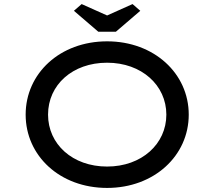

<svg xmlns="http://www.w3.org/2000/svg" viewBox="-20 -913 1052 943"><path d="M549 -757 669 -860 631 -893 506 -837 381 -893 343 -860 463 -757ZM506 10C737 10 907 -148 907 -350C907 -552 737 -710 506 -710C274 -710 106 -552 106 -350C106 -148 274 10 506 10ZM506 -95C336 -95 216 -205 216 -350C216 -496 336 -605 506 -605C676 -605 797 -494 797 -350C797 -206 676 -95 506 -95Z"/></svg>

Font: Lexend Peta
Style: Regular
Weight: 400
Designer: Bonnie Shaver-Troup, Thomas Jockin
Foundry: Lexend
Version: Version 1.007